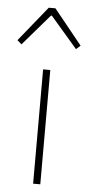

<svg xmlns="http://www.w3.org/2000/svg" viewBox="-74 -768 370 800"><g transform="rotate(5 111.0 -368.0)"><path d="M-21 -590 97 -736H125L243 -590L225 -574L113 -704H109L-3 -574ZM96 0V-478H126V0Z"/></g></svg>

Font: TypoPRO Source Sans Pro
Style: Regular
Weight: 200
Designer: Paul D. Hunt
Foundry: Adobe Systems Incorporated
Version: Version 2.020;PS 2.000;hotconv 1.0.86;makeotf.lib2.5.63406